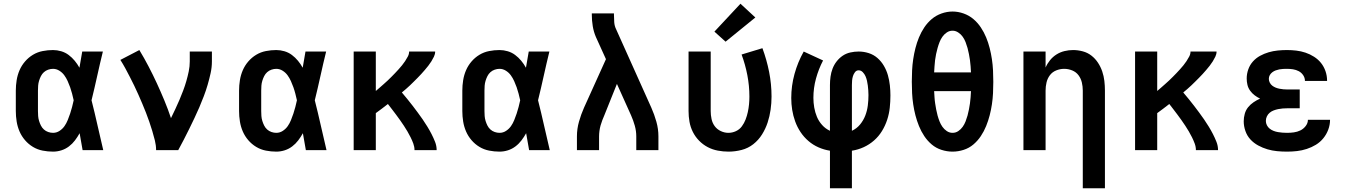

<svg xmlns="http://www.w3.org/2000/svg" viewBox="-20 -807 7240 1032"><path d="M265 8Q237 8 209 2.5Q181 -3 157 -17.5Q133 -32 114.5 -53.5Q96 -75 85 -100.5Q74 -126 69.5 -154Q65 -182 65 -210V-320Q65 -348 69.5 -376Q74 -404 85 -429.5Q96 -455 114.5 -476.5Q133 -498 157 -512.5Q181 -527 209 -532.5Q237 -538 265 -538Q287 -538 309 -531.5Q331 -525 349 -511.5Q367 -498 381.5 -480.5Q396 -463 407 -443Q411 -465 414.5 -486.5Q418 -508 422 -530H533Q517 -465 502.5 -399Q488 -333 472 -268Q489 -201 504 -134Q519 -67 535 0H424Q420 -23 416 -45.5Q412 -68 408 -91Q397 -71 383 -52.5Q369 -34 350.5 -20Q332 -6 310 1Q288 8 265 8ZM265 -93Q284 -93 300 -103.5Q316 -114 326.5 -129Q337 -144 344 -161.5Q351 -179 357 -196.5Q363 -214 367.5 -232Q372 -250 376 -268Q372 -286 367.5 -303.5Q363 -321 357 -338Q351 -355 343.5 -371.5Q336 -388 325.5 -402.5Q315 -417 299 -427Q283 -437 265 -437Q252 -437 239 -432.5Q226 -428 216 -419Q206 -410 200 -398Q194 -386 190 -373Q186 -360 185 -346.5Q184 -333 184 -320V-210Q184 -197 185 -183.5Q186 -170 190 -157Q194 -144 200 -132Q206 -120 216 -111Q226 -102 239 -97.5Q252 -93 265 -93Z M819 0Q819 -26 812.5 -52Q806 -78 798.5 -103Q791 -128 782.5 -152.5Q774 -177 764.5 -201.5Q755 -226 744.5 -250.5Q734 -275 723.5 -299Q713 -323 701.5 -346.5Q690 -370 678 -393.5Q666 -417 653.5 -440Q641 -463 627 -485L729 -538Q755 -495 778.5 -450Q802 -405 823 -359.5Q844 -314 863.5 -267Q883 -220 899 -172Q911 -197 922.5 -221Q934 -245 944.5 -270Q955 -295 964.5 -320Q974 -345 981.5 -371Q989 -397 994.5 -423.5Q1000 -450 1000 -477V-530H1119V-477Q1119 -445 1112 -413.5Q1105 -382 1096 -351Q1087 -320 1075.5 -290Q1064 -260 1051.5 -230.5Q1039 -201 1025 -172Q1011 -143 997 -114Q983 -85 968 -56.5Q953 -28 938 0Z M1465 8Q1437 8 1409 2.5Q1381 -3 1357 -17.5Q1333 -32 1314.5 -53.5Q1296 -75 1285 -100.5Q1274 -126 1269.5 -154Q1265 -182 1265 -210V-320Q1265 -348 1269.5 -376Q1274 -404 1285 -429.5Q1296 -455 1314.5 -476.5Q1333 -498 1357 -512.5Q1381 -527 1409 -532.5Q1437 -538 1465 -538Q1487 -538 1509 -531.5Q1531 -525 1549 -511.5Q1567 -498 1581.5 -480.5Q1596 -463 1607 -443Q1611 -465 1614.5 -486.5Q1618 -508 1622 -530H1733Q1717 -465 1702.5 -399Q1688 -333 1672 -268Q1689 -201 1704 -134Q1719 -67 1735 0H1624Q1620 -23 1616 -45.5Q1612 -68 1608 -91Q1597 -71 1583 -52.5Q1569 -34 1550.5 -20Q1532 -6 1510 1Q1488 8 1465 8ZM1465 -93Q1484 -93 1500 -103.5Q1516 -114 1526.5 -129Q1537 -144 1544 -161.5Q1551 -179 1557 -196.5Q1563 -214 1567.5 -232Q1572 -250 1576 -268Q1572 -286 1567.5 -303.5Q1563 -321 1557 -338Q1551 -355 1543.5 -371.5Q1536 -388 1525.5 -402.5Q1515 -417 1499 -427Q1483 -437 1465 -437Q1452 -437 1439 -432.5Q1426 -428 1416 -419Q1406 -410 1400 -398Q1394 -386 1390 -373Q1386 -360 1385 -346.5Q1384 -333 1384 -320V-210Q1384 -197 1385 -183.5Q1386 -170 1390 -157Q1394 -144 1400 -132Q1406 -120 1416 -111Q1426 -102 1439 -97.5Q1452 -93 1465 -93Z M1881 0V-530H2000V-318Q2011 -327 2021.5 -336.5Q2032 -346 2042.5 -355Q2053 -364 2063.5 -374Q2074 -384 2084 -394Q2094 -404 2103.5 -414Q2113 -424 2122.5 -434.5Q2132 -445 2141 -456Q2150 -467 2157.5 -478.5Q2165 -490 2172 -503Q2179 -516 2179 -530H2319Q2319 -516 2312.5 -502.5Q2306 -489 2298.5 -477Q2291 -465 2282 -453.5Q2273 -442 2263.5 -431Q2254 -420 2244.5 -409.5Q2235 -399 2224.5 -388.5Q2214 -378 2204 -368Q2194 -358 2183.5 -348Q2173 -338 2162 -328.5Q2151 -319 2140 -310Q2155 -292 2169.5 -274.5Q2184 -257 2198 -238.5Q2212 -220 2225.5 -202Q2239 -184 2252 -165Q2265 -146 2277 -126.5Q2289 -107 2299.5 -86.5Q2310 -66 2318.5 -44.5Q2327 -23 2327 0H2208Q2208 -18 2201.5 -35.5Q2195 -53 2187 -69Q2179 -85 2170 -100.5Q2161 -116 2151 -131Q2141 -146 2130.5 -161Q2120 -176 2109 -190.5Q2098 -205 2087 -219.5Q2076 -234 2065 -248Q2049 -235 2032.5 -223Q2016 -211 2000 -199V0Z M2665 8Q2637 8 2609 2.5Q2581 -3 2557 -17.5Q2533 -32 2514.5 -53.5Q2496 -75 2485 -100.5Q2474 -126 2469.5 -154Q2465 -182 2465 -210V-320Q2465 -348 2469.5 -376Q2474 -404 2485 -429.5Q2496 -455 2514.5 -476.5Q2533 -498 2557 -512.5Q2581 -527 2609 -532.5Q2637 -538 2665 -538Q2687 -538 2709 -531.5Q2731 -525 2749 -511.5Q2767 -498 2781.5 -480.5Q2796 -463 2807 -443Q2811 -465 2814.5 -486.5Q2818 -508 2822 -530H2933Q2917 -465 2902.5 -399Q2888 -333 2872 -268Q2889 -201 2904 -134Q2919 -67 2935 0H2824Q2820 -23 2816 -45.5Q2812 -68 2808 -91Q2797 -71 2783 -52.5Q2769 -34 2750.5 -20Q2732 -6 2710 1Q2688 8 2665 8ZM2665 -93Q2684 -93 2700 -103.5Q2716 -114 2726.5 -129Q2737 -144 2744 -161.5Q2751 -179 2757 -196.5Q2763 -214 2767.5 -232Q2772 -250 2776 -268Q2772 -286 2767.5 -303.5Q2763 -321 2757 -338Q2751 -355 2743.5 -371.5Q2736 -388 2725.5 -402.5Q2715 -417 2699 -427Q2683 -437 2665 -437Q2652 -437 2639 -432.5Q2626 -428 2616 -419Q2606 -410 2600 -398Q2594 -386 2590 -373Q2586 -360 2585 -346.5Q2584 -333 2584 -320V-210Q2584 -197 2585 -183.5Q2586 -170 2590 -157Q2594 -144 2600 -132Q2606 -120 2616 -111Q2626 -102 2639 -97.5Q2652 -93 2665 -93Z M3081 0V-74Q3081 -114 3092 -153Q3103 -192 3119 -228L3237 -489L3183 -608Q3171 -636 3166 -666.5Q3161 -697 3161 -728V-735H3280V-728Q3280 -708 3281.5 -687.5Q3283 -667 3292 -649L3481 -228Q3497 -192 3508 -153Q3519 -114 3519 -74V0H3400V-74Q3400 -103 3392 -131.5Q3384 -160 3372 -187L3296 -356L3229 -189Q3223 -175 3217.5 -161Q3212 -147 3208 -132.5Q3204 -118 3202 -103Q3200 -88 3200 -74V0Z M3896 8Q3867 8 3838 2.5Q3809 -3 3783.5 -16.5Q3758 -30 3737.5 -51Q3717 -72 3704 -98Q3691 -124 3686 -152.5Q3681 -181 3681 -210V-530H3800V-210Q3800 -189 3804.5 -167.5Q3809 -146 3821.5 -129Q3834 -112 3854 -102.5Q3874 -93 3895 -93Q3916 -93 3935.5 -102Q3955 -111 3967.5 -128Q3980 -145 3987.5 -164.5Q3995 -184 3999.5 -204.5Q4004 -225 4006 -246Q4008 -267 4008 -288Q4008 -346 3997 -403Q3986 -460 3966 -514L4078 -548Q4101 -486 4114 -420.5Q4127 -355 4127 -288Q4127 -253 4122 -217.5Q4117 -182 4106 -148.5Q4095 -115 4076 -84.5Q4057 -54 4029 -32Q4001 -10 3966 -1Q3931 8 3896 8ZM3880 -583 3820 -637 3960 -787 4040 -713Z M4441 205V3Q4409 -2 4379.5 -15Q4350 -28 4325.5 -49Q4301 -70 4283 -97Q4265 -124 4254 -154.5Q4243 -185 4238 -216.5Q4233 -248 4233 -280Q4233 -346 4250.5 -409.5Q4268 -473 4300 -530L4404 -482Q4380 -436 4366 -385Q4352 -334 4352 -281Q4352 -255 4356.5 -229Q4361 -203 4371 -179Q4381 -155 4399 -135Q4417 -115 4441 -104V-350Q4441 -372 4444 -394.5Q4447 -417 4455 -438Q4463 -459 4477 -477Q4491 -495 4509.5 -507.5Q4528 -520 4550.5 -525Q4573 -530 4595 -530Q4623 -530 4649.5 -521.5Q4676 -513 4696.5 -495Q4717 -477 4731 -453Q4745 -429 4752.5 -402.5Q4760 -376 4763 -348.5Q4766 -321 4766 -294Q4766 -261 4762.5 -228Q4759 -195 4748.5 -163Q4738 -131 4720.5 -102.5Q4703 -74 4678 -52Q4653 -30 4622.5 -16Q4592 -2 4559 3V205ZM4559 -104Q4585 -116 4603 -138Q4621 -160 4631 -186Q4641 -212 4644.5 -240Q4648 -268 4648 -296Q4648 -309 4647 -322Q4646 -335 4644.5 -347.5Q4643 -360 4640 -373Q4637 -386 4632 -397.5Q4627 -409 4617.5 -419Q4608 -429 4595 -429Q4583 -429 4575.5 -419Q4568 -409 4564.5 -397.5Q4561 -386 4560 -374Q4559 -362 4559 -350Z M5100 8Q5070 8 5040.5 -1.5Q5011 -11 4988 -30.5Q4965 -50 4948 -75.5Q4931 -101 4919.5 -129.5Q4908 -158 4900.5 -187Q4893 -216 4888.5 -246Q4884 -276 4882.5 -306.5Q4881 -337 4881 -368Q4881 -398 4882.5 -428.5Q4884 -459 4888.5 -489Q4893 -519 4900.5 -548.5Q4908 -578 4919.5 -606Q4931 -634 4948 -659.5Q4965 -685 4988 -704.5Q5011 -724 5040.5 -734.5Q5070 -745 5100 -745Q5130 -745 5159.5 -734.5Q5189 -724 5212 -704.5Q5235 -685 5252 -659.5Q5269 -634 5280.5 -606Q5292 -578 5299.5 -548.5Q5307 -519 5311.5 -489Q5316 -459 5317.5 -428.5Q5319 -398 5319 -367Q5319 -337 5317.5 -306.5Q5316 -276 5311.5 -246Q5307 -216 5299.5 -187Q5292 -158 5280.5 -129.5Q5269 -101 5252 -75.5Q5235 -50 5212 -30.5Q5189 -11 5159.5 -1.5Q5130 8 5100 8ZM5001 -418H5199Q5198 -434 5197 -451Q5196 -468 5193.5 -484Q5191 -500 5188 -516.5Q5185 -533 5180.5 -549Q5176 -565 5170 -580.5Q5164 -596 5154.5 -609.5Q5145 -623 5130.5 -632.5Q5116 -642 5100 -642Q5083 -642 5069 -632.5Q5055 -623 5045.5 -609.5Q5036 -596 5030 -580.5Q5024 -565 5019.5 -549Q5015 -533 5011.5 -516.5Q5008 -500 5006 -483.5Q5004 -467 5003 -450.5Q5002 -434 5001 -418ZM5100 -93Q5117 -93 5131 -102.5Q5145 -112 5154.5 -125.5Q5164 -139 5170 -154.5Q5176 -170 5180.5 -186Q5185 -202 5188 -218.5Q5191 -235 5193.5 -251Q5196 -267 5197 -284Q5198 -301 5199 -317H5001Q5002 -301 5003 -284Q5004 -267 5006.5 -251Q5009 -235 5012 -218.5Q5015 -202 5019.5 -186Q5024 -170 5030 -154.5Q5036 -139 5045.5 -125.5Q5055 -112 5069 -102.5Q5083 -93 5100 -93Z M5800 205V-320Q5800 -342 5795 -363.5Q5790 -385 5777 -402.5Q5764 -420 5743 -428.5Q5722 -437 5700 -437Q5678 -437 5657 -428.5Q5636 -420 5623 -402.5Q5610 -385 5605 -363.5Q5600 -342 5600 -320V0H5481V-530H5600V-444Q5609 -465 5624 -483.5Q5639 -502 5659 -514.5Q5679 -527 5702 -532.5Q5725 -538 5748 -538Q5774 -538 5800 -531Q5826 -524 5846.5 -508Q5867 -492 5881.5 -470Q5896 -448 5904.5 -423Q5913 -398 5916 -372Q5919 -346 5919 -320V205Z M6081 0V-530H6200V-318Q6211 -327 6221.5 -336.5Q6232 -346 6242.5 -355Q6253 -364 6263.5 -374Q6274 -384 6284 -394Q6294 -404 6303.5 -414Q6313 -424 6322.5 -434.5Q6332 -445 6341 -456Q6350 -467 6357.5 -478.5Q6365 -490 6372 -503Q6379 -516 6379 -530H6519Q6519 -516 6512.5 -502.5Q6506 -489 6498.5 -477Q6491 -465 6482 -453.5Q6473 -442 6463.5 -431Q6454 -420 6444.5 -409.5Q6435 -399 6424.5 -388.5Q6414 -378 6404 -368Q6394 -358 6383.5 -348Q6373 -338 6362 -328.5Q6351 -319 6340 -310Q6355 -292 6369.5 -274.5Q6384 -257 6398 -238.5Q6412 -220 6425.5 -202Q6439 -184 6452 -165Q6465 -146 6477 -126.5Q6489 -107 6499.5 -86.5Q6510 -66 6518.5 -44.5Q6527 -23 6527 0H6408Q6408 -18 6401.5 -35.5Q6395 -53 6387 -69Q6379 -85 6370 -100.5Q6361 -116 6351 -131Q6341 -146 6330.5 -161Q6320 -176 6309 -190.5Q6298 -205 6287 -219.5Q6276 -234 6265 -248Q6249 -235 6232.5 -223Q6216 -211 6200 -199V0Z M6898 8Q6871 8 6844.5 5.5Q6818 3 6792.5 -4.5Q6767 -12 6743 -25Q6719 -38 6701 -57.5Q6683 -77 6674 -103Q6665 -129 6665 -155Q6665 -175 6670.5 -195Q6676 -215 6688.5 -230.5Q6701 -246 6718 -257.5Q6735 -269 6753 -277Q6738 -284 6724 -294.5Q6710 -305 6699.5 -319.5Q6689 -334 6685 -351Q6681 -368 6681 -385Q6681 -410 6689.5 -434Q6698 -458 6714.5 -476.5Q6731 -495 6753 -507Q6775 -519 6799 -526Q6823 -533 6848 -535.5Q6873 -538 6897 -538Q6923 -538 6948 -535Q6973 -532 6997 -524Q7021 -516 7043 -502Q7065 -488 7080.5 -468.5Q7096 -449 7104.5 -424.5Q7113 -400 7113 -374Q7113 -374 7113 -373.5Q7113 -373 7113 -372H6994Q6994 -373 6994 -373Q6994 -373 6994 -373Q6994 -389 6984.5 -403Q6975 -417 6960.5 -424.5Q6946 -432 6930 -434.5Q6914 -437 6897 -437Q6887 -437 6876.5 -436.5Q6866 -436 6856 -434Q6846 -432 6836.5 -428.5Q6827 -425 6818.5 -418.5Q6810 -412 6805 -403Q6800 -394 6800 -383Q6800 -383 6800 -383Q6800 -383 6800 -383Q6800 -373 6805 -363Q6810 -353 6818.5 -346.5Q6827 -340 6837 -336Q6847 -332 6857.5 -330Q6868 -328 6878.5 -327Q6889 -326 6900 -326H6966V-225H6900Q6887 -225 6874.5 -224Q6862 -223 6850 -220.5Q6838 -218 6826 -213.5Q6814 -209 6804.5 -201Q6795 -193 6789.5 -181.5Q6784 -170 6784 -157Q6784 -145 6789.5 -134Q6795 -123 6804.5 -115.5Q6814 -108 6825.5 -103.5Q6837 -99 6849 -97Q6861 -95 6873 -94Q6885 -93 6898 -93Q6916 -93 6934.5 -95.5Q6953 -98 6969.5 -106Q6986 -114 6998 -129.5Q7010 -145 7010 -163H7129Q7129 -136 7119.5 -110.5Q7110 -85 7093 -64Q7076 -43 7053 -29Q7030 -15 7004 -6.5Q6978 2 6951.5 5Q6925 8 6898 8Z"/></svg>

Font: Iosevka Curly Extended
Style: Bold
Weight: 700
Width: 7
Monospace: yes
Designer: Belleve Invis
Foundry: Belleve Invis
Version: Version 11.1.0; ttfautohint (v1.8.3)